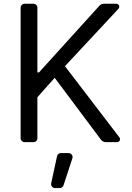

<svg xmlns="http://www.w3.org/2000/svg" viewBox="-20 -747 692 1009"><path d="M88.4 -20.6V-706.3Q88.4 -715.2 94.6 -721.2Q100.9 -727.3 109.4 -727.3H155.9Q164.4 -727.3 170.5 -721.2Q176.5 -715.2 176.5 -706.3V-366.5H185L502.5 -717Q512.1 -727.3 525.6 -727.3H591.3Q598 -727.3 602.5 -722.5Q606.9 -717.7 606.9 -711.6Q606.9 -706 602.6 -701L321.4 -399.1L607.6 -24.9Q610.8 -20.6 610.8 -15.3Q610.8 -9.2 606.4 -4.6Q601.9 0 595.2 0H535.9Q528.8 0 522.2 -3.4Q515.6 -6.7 511 -12.4L267.4 -338.1L176.5 -235.8V-20.6Q176.5 -12.1 170.5 -6Q164.4 0 155.9 0H109.4Q100.9 0 94.6 -6Q88.4 -12.1 88.4 -20.6ZM248.6 220.9Q248.6 229.4 254.6 235.4Q260.7 241.5 269.2 241.5H294Q300.8 241.5 306.1 237.6Q311.4 233.7 313.6 227.3L360.4 84.9Q361.5 81.7 361.5 78.5Q361.5 70 355.5 63.7Q349.4 57.5 340.6 57.5H300.1Q293 57.5 287.1 62.1Q281.2 66.8 279.8 73.9L248.9 216.3Q248.6 217.7 248.6 220.9Z"/></svg>

Font: DeltaSans
Style: Regular
Weight: 400
Designer: Rasmus Andersson
Foundry: rsms
Version: Version 3.012